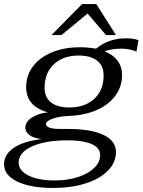

<svg xmlns="http://www.w3.org/2000/svg" viewBox="-36 -733 703 947"><path d="M563 -493Q516 -493 480 -480Q522 -463 544 -433.5Q566 -404 566 -363Q566 -306 533 -261Q500 -216 440.5 -190Q381 -164 302 -161Q255 -159 223 -147.5Q191 -136 191 -120Q191 -109 209.5 -103Q228 -97 256 -97H299Q413 -97 474.5 -67.5Q536 -38 536 17Q536 68 496.5 108.5Q457 149 386.5 171.5Q316 194 226 194Q114 194 49 162.5Q-16 131 -16 78Q-16 29 31.5 -3.5Q79 -36 169 -47Q128 -52 108.5 -67.5Q89 -83 89 -103Q89 -132 121 -153Q153 -174 200 -179Q93 -209 93 -303Q93 -361 126.5 -405.5Q160 -450 220.5 -475Q281 -500 359 -500Q396 -500 438 -493Q468 -518 505 -531Q542 -544 582 -544Q623 -544 647 -535L637 -478Q605 -493 563 -493ZM475 -361Q475 -409 443 -434Q411 -459 351 -459Q275 -459 229.5 -416Q184 -373 184 -300Q184 -253 215.5 -228Q247 -203 306 -203Q383 -203 429 -245.5Q475 -288 475 -361ZM56 69Q56 108 104 132.5Q152 157 234 157Q297 157 348 140.5Q399 124 428.5 95.5Q458 67 458 32Q458 -5 414.5 -23Q371 -41 298 -41Q188 -41 122 -11Q56 19 56 69ZM369 -713H439L536 -560H487L396 -666L267 -560H218Z"/></svg>

Font: Fahkwang
Style: Italic
Weight: 400
Italic angle: -10°
Version: Version 1.000; ttfautohint (v1.6)